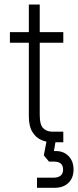

<svg xmlns="http://www.w3.org/2000/svg" viewBox="-20 -646 354 872"><path d="M192.5 -10 179 59.5 202.5 88H225.5Q266.5 88 266.5 124Q266.5 161 221.5 161H148V207H227.5Q267.5 207 290.8 184.5Q314 162 314 124Q314 86.5 291.8 63.2Q269.5 40 233.5 40H225L233.5 -10ZM25 -500V-452H267.5V-500ZM267.5 -48H216.5Q193.5 -48 177 -63Q160.5 -78 160.5 -124V-625.5H111V-118Q111 -73 126.8 -47.2Q142.5 -21.5 166.5 -10.8Q190.5 0 215.5 0H267.5Z"/></svg>

Font: Overused Grotesk Light
Style: Regular
Weight: 300
Designer: RandomMaerks
Version: Version 0.005